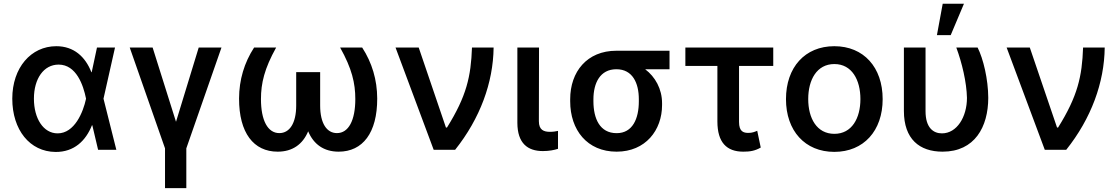

<svg xmlns="http://www.w3.org/2000/svg" viewBox="-20 -799 5966 1024"><path d="M276.3 11.4C375.7 12.1 437.5 -48.3 470.5 -131H472.3L503.2 0H600.5L532 -272.7L593.4 -545.5H497.2L469.1 -414.1H467.3C434.7 -496.8 373.9 -552.6 280.2 -552.6C145.2 -552.6 45.5 -437.9 45.5 -272.7C45.5 -106.5 138.8 10.3 276.3 11.4ZM160.9 -272.7C160.9 -379.3 213.1 -454.5 292.6 -454.5C387.1 -454.5 424.4 -344.5 438.6 -274.1L438.9 -272.7L438.6 -271.3C423.7 -201.3 377.8 -87.7 287.3 -87.7C211.6 -87.7 160.9 -166.5 160.9 -272.7Z M671.9 -545.5 860.1 -7.8V204.5H973.7V-7.8L1161.2 -545.5H1039.8L918.7 -149.5L794 -545.5Z M1452.8 -545.5H1335.2C1282.7 -464.8 1255.3 -373.2 1255 -273.8C1254.6 -90.2 1332.7 9.9 1460.9 9.9C1539.8 9.9 1594.5 -29.1 1623.6 -98.7C1652.7 -29.1 1707.4 9.9 1786.2 9.9C1914.4 9.9 1992.2 -90.2 1991.8 -273.8C1991.5 -373.2 1964.1 -464.8 1911.6 -545.5H1794C1856.9 -433.2 1875 -355.5 1875 -270.6C1875 -156.6 1838.8 -89.1 1777 -89.1C1723 -89.1 1687.5 -140.6 1687.5 -236.2V-414.4H1559.7V-236.2C1559.7 -140.6 1523.8 -89.1 1469.8 -89.1C1408 -89.1 1371.8 -156.6 1371.8 -270.6C1371.8 -355.5 1390.3 -433.2 1452.8 -545.5Z M2293 0H2407.3C2540.8 -167.6 2610.4 -358.3 2612.6 -545.5H2497.2C2491.8 -391.7 2468.4 -286.2 2364 -119H2358.3L2213.1 -545.5H2089.5Z M2739.3 -545.5V-143.8C2739.7 -34.4 2794.4 6.7 2875.4 6.7C2909.4 6.7 2936.4 1.1 2956 -5.3V-100.9C2946.7 -98.7 2930.4 -95.9 2913.7 -95.9C2880.3 -95.9 2854 -105.5 2854 -152.7L2854.8 -545.5Z M3021 -269.9V-258.5C3021 -106.2 3111.2 9.9 3268.8 9.9C3422.9 9.9 3511 -104.8 3511 -238.6V-248.6C3511 -324.6 3474.4 -389.6 3420.8 -429.7H3550.8V-528.4H3267.4C3110.8 -528.4 3021 -416.5 3021 -269.9ZM3144.9 -258.5V-269.9C3145.2 -355.8 3180 -429.7 3267.4 -429.7C3354 -429.7 3387.1 -355.8 3387.1 -269.9V-258.5C3387.1 -166.2 3354 -88.8 3268.8 -88.8C3179 -88.8 3145.2 -166.2 3144.9 -258.5Z M4104 -545.5H3635.3V-447.4H3806.1V-151.3C3806.1 -39.4 3855.5 9.9 3944.2 9.9C3979 9.9 4006 6 4037.3 -12.1L4018.5 -101.6C4005.7 -95.9 3991.5 -90.2 3971.9 -90.2C3946.4 -90.2 3921.5 -95.9 3921.5 -148.8V-447.4H4104Z M4429.7 11C4586.3 11 4687.5 -101.6 4687.5 -270.2C4687.5 -440 4586.3 -552.6 4429.7 -552.6C4273.1 -552.6 4171.9 -440 4171.9 -270.2C4171.9 -101.6 4273.1 11 4429.7 11ZM4290.5 -270.6C4290.5 -372.9 4335.9 -457.4 4430 -457.4C4523.4 -457.4 4568.9 -372.9 4568.9 -270.6C4568.9 -168.7 4523.4 -85.2 4430 -85.2C4335.9 -85.2 4290.5 -168.7 4290.5 -270.6Z M4800.8 -545.5V-207.4C4800.8 -56.8 4884.2 9.9 5007.1 9.9C5178.6 9.9 5250.4 -121.8 5250.7 -277C5250.4 -376.4 5224.1 -485.8 5193.9 -545.5H5080.3C5110.4 -464.5 5135.3 -360.8 5137.1 -277C5137.1 -175.8 5083.8 -87.7 5003.6 -87.7C4958.1 -87.7 4916.2 -117.2 4916.2 -206V-545.5ZM4976.9 -611.5H5050.4L5121.1 -779.1H5007.8Z M5552.2 0H5666.5C5800.1 -167.6 5869.7 -358.3 5871.8 -545.5H5756.4C5751.1 -391.7 5727.6 -286.2 5623.2 -119H5617.5L5472.3 -545.5H5348.7Z"/></svg>

Font: Magic Ui Pro Semi Bold
Style: Regular
Weight: 600
Designer: Stefan Endress, Andreas Faust
Version: Version 1.000;FEAKit 1.0